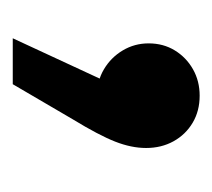

<svg xmlns="http://www.w3.org/2000/svg" viewBox="-36 -159 333 301"><g transform="rotate(90 130.5 -8.5)"><path d="M40 138 123 -41 130 6Q107 6 88.5 -5Q70 -16 59 -34.5Q48 -53 48 -75Q48 -98 59 -116Q70 -134 88.5 -144.5Q107 -155 130 -155Q154 -155 172.5 -144Q191 -133 201.5 -114Q212 -95 212 -71Q212 -48 202 -22.5Q192 3 167 44L112 138Z"/></g></svg>

Font: Unbounded
Style: Regular
Weight: 400
Designer: Luke Prowse, Jean-Baptiste Morizot, Fátima Lázaro, Florian Runge
Foundry: NaN
Version: Version 1.701;gftools[0.9.28.dev5+ged2979d]